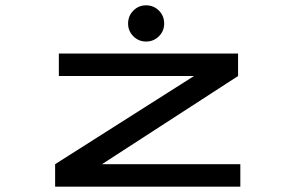

<svg xmlns="http://www.w3.org/2000/svg" viewBox="-20 -701 1090 721"><path d="M528.5 -545Q500.5 -545 480.8 -564.8Q461 -584.5 461 -612.5Q461 -641.5 480.8 -661.2Q500.5 -681 528.5 -681Q557 -681 576.8 -661.2Q596.5 -641.5 596.5 -612.5Q596.5 -584.5 576.8 -564.8Q557 -545 528.5 -545ZM363 -84.5H882.5V0H187V-84.5L708.5 -415.5H201V-500H874V-415.5Z"/></svg>

Font: League Mono Extended
Style: Regular
Weight: 400
Width: 9
Designer: Tyler Finck
Foundry: The League of Moveable Type / Tyler Finck
Version: Version 2.210